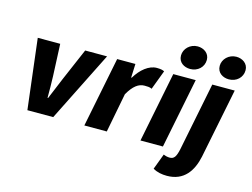

<svg xmlns="http://www.w3.org/2000/svg" viewBox="-117 -931 1735 1322"><g transform="rotate(15 750.0 -270.0)"><path d="M120 0H304L554 -500H398L300 -272C278 -220 258 -170 236 -118H232C232 -171 232 -222 230 -272L220 -500H60Z M526 0H686L740 -280C778 -346 814 -372 856 -372C872 -372 894 -372 908 -364L960 -502C950 -508 934 -512 906 -512C850 -512 794 -466 756 -402H752L756 -500H626Z M926 0H1086L1186 -500H1026ZM1128 -564C1182 -564 1224 -602 1224 -654C1224 -702 1182 -728 1140 -728C1086 -728 1044 -686 1044 -638C1044 -588 1086 -564 1128 -564Z M1164 188C1286 188 1342 102 1364 -2L1464 -500H1304L1206 -10C1194 42 1182 62 1150 62C1134 62 1120 58 1106 52L1064 164C1094 182 1129 188 1164 188ZM1404 -564C1458 -564 1500 -602 1500 -654C1500 -702 1458 -728 1416 -728C1362 -728 1320 -686 1320 -638C1320 -588 1362 -564 1404 -564Z"/></g></svg>

Font: Source Sans Pro Black
Style: Italic
Weight: 900
Italic angle: -11°
Designer: Paul D. Hunt
Foundry: Adobe Systems Incorporated
Version: Version 3.006;hotconv 1.0.111;makeotfexe 2.5.65597